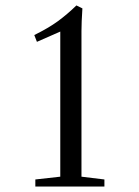

<svg xmlns="http://www.w3.org/2000/svg" viewBox="-20 -683 509 703"><path d="M109.4 0V-25.9L200.7 -36.1V-567.4L115.2 -529.8L105.5 -554.7Q157.2 -580.1 191.7 -605.2Q226.1 -630.4 259.8 -663.1L281.7 -652.3Q278.3 -601.1 278.3 -568.8V-36.1L362.3 -25.9V0Z"/></svg>

Font: Elstob 10pt
Style: Regular
Weight: 400
Designer: Peter S. Baker
Version: Version 1.015